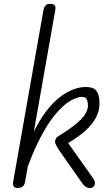

<svg xmlns="http://www.w3.org/2000/svg" viewBox="-20 -948 557 968"><path d="M67.5 0Q60 0 54.5 -3.2Q49 -6.5 46.8 -13Q44.5 -19.5 46 -29.5L198.5 -894Q201.5 -911 209.5 -919.8Q217.5 -928.5 231.5 -928.5Q247.5 -928.5 254.8 -922Q262 -915.5 258.5 -896L150.5 -284Q207 -398 276.2 -453.8Q345.5 -509.5 414.5 -509.5Q432.5 -509.5 447.8 -503.8Q463 -498 472.2 -480Q481.5 -462 481.5 -424Q481.5 -389 464 -355.5Q446.5 -322 411.5 -290Q376.5 -258 323.5 -227L450 -48.5Q458.5 -36.5 458.5 -25Q458.5 -14 451.2 -7Q444 0 433.5 0Q421 0 411.8 -6.5Q402.5 -13 395.5 -23L282.5 -184Q270 -202.5 263.8 -214.5Q257.5 -226.5 257.5 -233.5Q257.5 -242 262.5 -250.2Q267.5 -258.5 280.5 -265.5Q351 -308.5 387.2 -345.2Q423.5 -382 423.5 -417Q423.5 -432.5 418 -446Q412.5 -459.5 394.5 -459.5Q371 -459.5 339.8 -442.8Q308.5 -426 272 -386.5Q235.5 -347 197 -279Q158.5 -211 120 -108.5L106.5 -32Q103 -13.5 93.2 -6.8Q83.5 0 67.5 0Z"/></svg>

Font: Edu AU VIC WA NT Hand
Style: Regular
Weight: 400
Designer: Tina and Corey Anderson, Eben Sorkin, Mirko Velimirovic
Foundry: Google for Education
Version: Version 1.001